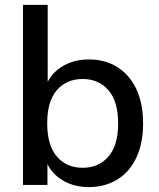

<svg xmlns="http://www.w3.org/2000/svg" viewBox="-20 -756 649 785"><path d="M343 9Q277 9 228 -24Q179 -57 163 -114H174V0H74V-736H175V-392H163Q180 -448 228.5 -480.5Q277 -513 343 -513Q410 -513 460 -481.5Q510 -450 537.5 -391.5Q565 -333 565 -251Q565 -170 537.5 -111.5Q510 -53 459.5 -22Q409 9 343 9ZM318 -70Q383 -70 423 -115.5Q463 -161 463 -251Q463 -342 423 -387.5Q383 -433 318 -433Q252 -433 212.5 -387.5Q173 -342 173 -252Q173 -162 212.5 -116Q252 -70 318 -70Z"/></svg>

Font: Mulish ExtraLight SemiBold
Style: Regular
Weight: 600
Version: Version 3.603